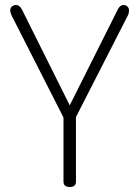

<svg xmlns="http://www.w3.org/2000/svg" viewBox="-20 -751 560 771"><path d="M21 -709Q21 -719 28 -725Q35 -731 45 -731Q58 -731 68 -713L260 -328L453 -713Q462 -731 476 -731Q485 -731 491.5 -725Q498 -719 498 -709Q498 -698 494 -690L286 -283Q285 -281 285 -276V-22Q285 0 260 0Q235 0 235 -22V-276Q235 -279 233 -283L26 -690Q21 -703 21 -709Z"/></svg>

Font: Terminal Dosis
Style: Light
Weight: 300
Designer: EdgarTolentino, PabloImpallari, IginoMarini
Foundry: EdgarTolentino, PabloImpallari, IginoMarini
Version: Version 1.006